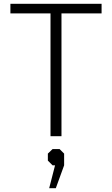

<svg xmlns="http://www.w3.org/2000/svg" viewBox="-20 -720 592 1015"><path d="M247 -649H35V-700H517V-649H305V0H247ZM271 154H258L233 129V92L258 68H295L319 92V154L275 275H240Z"/></svg>

Font: Chakra Petch Light
Style: Regular
Weight: 300
Designer: Katatrad Aksorn Co.,Ltd.
Foundry: Cadson Demak Co.,Ltd.
Version: Version 1.000; ttfautohint (v1.6)